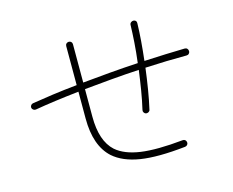

<svg xmlns="http://www.w3.org/2000/svg" viewBox="-99 -870 1197 988"><g transform="rotate(-15 500.0 -376.0)"><path d="M774 -32Q625 -16 534.5 -30.5Q444 -45 392 -91Q317 -159 317 -305V-448Q180 -433 82 -416Q75 -415 69 -419Q63 -423 61 -430Q60 -438 64.5 -444Q69 -450 76 -451Q124 -459 185.5 -467.5Q247 -476 317 -483V-691Q317 -699 322.5 -704Q328 -709 335 -709Q343 -709 348 -704Q353 -699 353 -691V-487Q424 -494 500 -500.5Q576 -507 650 -511Q657 -567 660.5 -618.5Q664 -670 665 -710Q665 -718 671 -723Q677 -728 684 -728Q692 -728 697 -722.5Q702 -717 701 -709Q700 -666 696 -615.5Q692 -565 686 -513Q745 -516 799.5 -518Q854 -520 903 -521Q911 -521 916 -515.5Q921 -510 921 -502Q921 -495 916 -489.5Q911 -484 903 -484Q799 -484 682 -478Q675 -422 666 -367Q657 -312 646 -264Q645 -257 638.5 -253Q632 -249 624 -250Q617 -252 613 -258.5Q609 -265 611 -272Q622 -319 630.5 -371Q639 -423 646 -476Q573 -472 498.5 -465.5Q424 -459 353 -452V-305Q353 -175 416 -118Q462 -78 546 -66Q630 -54 770 -68Q778 -69 783.5 -64.5Q789 -60 790 -52Q791 -45 786.5 -39Q782 -33 774 -32Z"/></g></svg>

Font: Zen Maru Gothic Light
Style: Regular
Weight: 300
Designer: Yoshimichi Ohira
Foundry: Positype
Version: Version 1.001